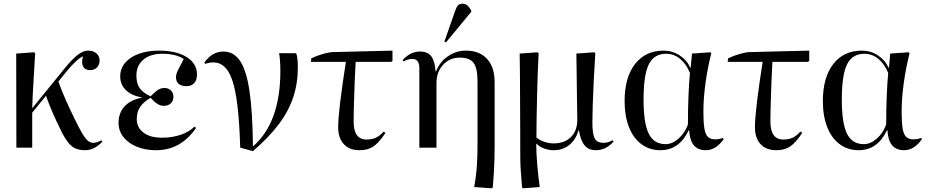

<svg xmlns="http://www.w3.org/2000/svg" viewBox="-20 -802 5048 1043"><path d="M441 14Q398 14 371.5 -6.5Q345 -27 317 -81Q302 -111 285 -147.5Q268 -184 253.5 -219.5Q239 -255 230 -282L155 -190V0H69L68 -511L165 -518L171 -513Q167 -438 162 -360Q157 -282 155 -214L334 -434Q375 -484 404 -505.5Q433 -527 458 -527Q487 -527 504 -512Q521 -497 521 -473Q521 -451 507 -436Q493 -421 470 -421Q442 -421 431.5 -441Q421 -461 431 -495Q421 -494 395.5 -471.5Q370 -449 345 -418L297 -359Q315 -310 337.5 -258.5Q360 -207 388 -151Q412 -102 428.5 -74.5Q445 -47 458.5 -36.5Q472 -26 487 -26Q495 -26 508 -30Q521 -34 531 -40L536 -33Q494 14 441 14Z M829 14Q769 14 723 -5Q677 -24 650.5 -57.5Q624 -91 624 -134Q624 -189 657 -224.5Q690 -260 752 -272V-273Q697 -281 665 -311.5Q633 -342 633 -387Q633 -429 659.5 -460.5Q686 -492 733.5 -509.5Q781 -527 843 -527Q938 -527 994 -492Q1050 -457 1050 -397Q1050 -367 1035 -350.5Q1020 -334 994 -334Q936 -334 936 -383Q936 -392 939 -402Q942 -412 951.5 -430.5Q961 -449 978 -481Q960 -495 929 -502.5Q898 -510 862 -510Q797 -510 759 -478Q721 -446 721 -392Q721 -349 738.5 -323.5Q756 -298 798 -279Q824 -305 839.5 -314.5Q855 -324 874 -324Q895 -324 908.5 -310.5Q922 -297 922 -276Q922 -254 908 -240.5Q894 -227 868 -227Q836 -227 798 -271Q758 -247 740.5 -220Q723 -193 723 -155Q723 -109 759.5 -81.5Q796 -54 860 -54Q915 -54 962 -70Q1009 -86 1036 -114L1045 -107Q962 14 829 14Z M1354 19 1285 0Q1280 -169 1264 -270.5Q1248 -372 1217.5 -417.5Q1187 -463 1139 -463Q1117 -463 1095 -455L1090 -462Q1132 -522 1194 -522Q1250 -522 1284.5 -470.5Q1319 -419 1335.5 -306.5Q1352 -194 1354 -9H1357Q1503 -139 1503 -416Q1503 -445 1501 -472.5Q1499 -500 1496 -513H1586L1591 -508Q1598 -480 1598 -436Q1598 -350 1573 -274Q1548 -198 1494 -126.5Q1440 -55 1354 19Z M1933 14Q1878 14 1847.5 -19Q1817 -52 1817 -111Q1817 -156 1828 -247.5Q1839 -339 1859 -466H1669L1671 -485Q1702 -500 1736 -509.5Q1770 -519 1790 -519L2112 -527V-471L2105 -466H1912Q1910 -432 1908 -386.5Q1906 -341 1904.5 -293.5Q1903 -246 1902 -206Q1901 -166 1901 -142Q1901 -44 1971 -44Q2000 -44 2021 -53.5Q2042 -63 2064 -87L2074 -80Q2038 -26 2008 -6Q1978 14 1933 14Z M2650 221 2556 214Q2564 168 2567.5 133.5Q2571 99 2572.5 62Q2574 25 2574 -26V-361Q2574 -432 2552.5 -460.5Q2531 -489 2478 -489Q2423 -489 2387 -450Q2351 -411 2351 -350V0H2258V-433Q2258 -482 2219 -482Q2198 -482 2172 -468L2167 -475Q2208 -522 2262 -522Q2303 -522 2322.5 -496.5Q2342 -471 2346 -415H2349Q2369 -466 2413.5 -496.5Q2458 -527 2511 -527Q2585 -527 2626 -482Q2667 -437 2667 -356V-7Q2667 30 2666 63.5Q2665 97 2663 133.5Q2661 170 2657 216ZM2403 -572 2394 -576 2451 -739Q2460 -765 2468.5 -773.5Q2477 -782 2493 -782Q2507 -782 2517.5 -773.5Q2528 -765 2540 -745V-738Z M2822 221 2816 216Q2812 165 2809.5 132Q2807 99 2806.5 68Q2806 37 2806 -7Q2806 -36 2806 -83Q2806 -130 2805.5 -185.5Q2805 -241 2805 -296.5Q2805 -352 2804.5 -399Q2804 -446 2803.5 -476.5Q2803 -507 2803 -511L2900 -518L2906 -513Q2903 -462 2901 -401Q2899 -340 2897.5 -276.5Q2896 -213 2895 -155.5Q2894 -98 2894 -55Q2910 -41 2936 -32Q2962 -23 2987 -23Q3047 -23 3081.5 -57.5Q3116 -92 3116 -151Q3116 -159 3115.5 -186.5Q3115 -214 3114.5 -252Q3114 -290 3113.5 -331.5Q3113 -373 3112.5 -411Q3112 -449 3111.5 -476Q3111 -503 3111 -511L3208 -518L3214 -513Q3209 -438 3205.5 -366Q3202 -294 3200 -235Q3198 -176 3198 -138Q3198 -73 3211 -49.5Q3224 -26 3259 -26Q3282 -26 3308 -40L3313 -33Q3272 14 3216 14Q3178 14 3156 -12Q3134 -38 3125 -93H3122Q3108 -43 3072.5 -14.5Q3037 14 2988 14Q2961 14 2935.5 4.5Q2910 -5 2895 -21H2893Q2893 28 2898.5 93Q2904 158 2912 214Z M3567 14Q3508 14 3464 -19Q3420 -52 3396.5 -112Q3373 -172 3373 -253Q3373 -381 3429.5 -454Q3486 -527 3585 -527Q3632 -527 3671.5 -501.5Q3711 -476 3730 -434H3732L3739 -511L3839 -518L3844 -513Q3824 -434 3812.5 -351Q3801 -268 3801 -194Q3801 -136 3806.5 -103.5Q3812 -71 3826 -58Q3840 -45 3865 -45Q3888 -45 3907 -53L3911 -46Q3869 14 3814 14Q3729 14 3724 -94H3721Q3670 14 3567 14ZM3596 -19Q3632 -19 3666.5 -49.5Q3701 -80 3717 -126Q3717 -208 3720 -281Q3723 -354 3728 -406Q3707 -456 3673.5 -483Q3640 -510 3599 -510Q3533 -510 3504.5 -452.5Q3476 -395 3476 -261Q3476 -133 3504 -76Q3532 -19 3596 -19Z M4197 14Q4142 14 4111.5 -19Q4081 -52 4081 -111Q4081 -156 4092 -247.5Q4103 -339 4123 -466H3933L3935 -485Q3966 -500 4000 -509.5Q4034 -519 4054 -519L4376 -527V-471L4369 -466H4176Q4174 -432 4172 -386.5Q4170 -341 4168.5 -293.5Q4167 -246 4166 -206Q4165 -166 4165 -142Q4165 -44 4235 -44Q4264 -44 4285 -53.5Q4306 -63 4328 -87L4338 -80Q4302 -26 4272 -6Q4242 14 4197 14Z M4644 14Q4585 14 4541 -19Q4497 -52 4473.5 -112Q4450 -172 4450 -253Q4450 -381 4506.5 -454Q4563 -527 4662 -527Q4709 -527 4748.5 -501.5Q4788 -476 4807 -434H4809L4816 -511L4916 -518L4921 -513Q4901 -434 4889.5 -351Q4878 -268 4878 -194Q4878 -136 4883.5 -103.5Q4889 -71 4903 -58Q4917 -45 4942 -45Q4965 -45 4984 -53L4988 -46Q4946 14 4891 14Q4806 14 4801 -94H4798Q4747 14 4644 14ZM4673 -19Q4709 -19 4743.5 -49.5Q4778 -80 4794 -126Q4794 -208 4797 -281Q4800 -354 4805 -406Q4784 -456 4750.5 -483Q4717 -510 4676 -510Q4610 -510 4581.5 -452.5Q4553 -395 4553 -261Q4553 -133 4581 -76Q4609 -19 4673 -19Z"/></svg>

Font: Literata 72pt
Style: Regular
Weight: 400
Designer: Latin by Veronika Burian and Jose Scaglione. Greek by Irene Vlachou. Cyrillic by Vera Evstafieva.
Foundry: TypeTogether
Version: Version 3.002